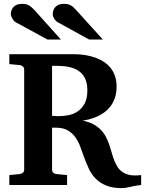

<svg xmlns="http://www.w3.org/2000/svg" viewBox="-20 -949 744 985"><path d="M704.1 0Q670.9 3.9 647.2 10Q623.5 16.1 605 16.1Q556.6 16.1 524.4 2.7Q492.2 -10.7 470.9 -32.5Q449.7 -54.2 436.5 -82Q423.3 -109.9 412.8 -138.9Q402.3 -168 392.1 -195.8Q381.8 -223.6 366.2 -245.4Q350.6 -267.1 327.1 -280.5Q303.7 -293.9 267.1 -293.9H247.1V-78.1Q247.1 -68.4 253.4 -62.7Q259.8 -57.1 269 -56.2L324.2 -50.8V0H27.8V-50.8L81.1 -56.2Q89.8 -57.1 96.9 -62.7Q104 -68.4 104 -78.1V-592.8Q104 -602.5 96.9 -608.4Q89.8 -614.3 81.1 -615.2L27.8 -620.1V-670.9H359.9Q378.4 -670.9 401.9 -668.5Q425.3 -666 449.5 -659.4Q473.6 -652.8 496.8 -641.1Q520 -629.4 538.1 -611.1Q556.2 -592.8 567.1 -566.7Q578.1 -540.5 578.1 -504.9Q578.1 -471.2 569.1 -445.8Q560.1 -420.4 545.2 -401.6Q530.3 -382.8 511.5 -369.9Q492.7 -356.9 473.1 -348.9Q453.6 -340.8 435.5 -336.4Q417.5 -332 403.8 -330.1Q436.5 -323.7 459.5 -311.3Q482.4 -298.8 498 -282.2Q513.7 -265.6 523.7 -246.1Q533.7 -226.6 540.8 -205.8Q547.9 -185.1 553.5 -164.6Q559.1 -144 566.4 -125.5Q573.7 -106.9 583.7 -91.6Q593.8 -76.2 609.4 -65.7Q625 -55.2 647.9 -51Q670.9 -46.9 704.1 -50.8ZM428.2 -485.8Q428.2 -549.3 390.1 -580.1Q352.1 -610.8 278.8 -610.8Q274.9 -611.3 269.5 -611.3H259.3Q253.4 -611.3 247.1 -610.8V-355Q259.8 -354 267.8 -353.5Q275.9 -353 279.8 -353Q303.2 -353 329.3 -357.7Q355.5 -362.3 377.4 -376.7Q399.4 -391.1 413.8 -417.2Q428.2 -443.4 428.2 -485.8ZM223.6 -746.1 61.5 -834.5Q56.2 -837.4 51.5 -842.5Q46.9 -847.7 43.5 -853.5Q40 -859.4 37.8 -865.5Q35.6 -871.6 35.6 -876.5Q35.6 -885.3 38.6 -894.8Q41.5 -904.3 48.1 -911.9Q54.7 -919.4 65.7 -924.3Q76.7 -929.2 92.8 -929.2Q103 -929.2 110.8 -927.7Q118.7 -926.3 126 -922.6Q133.3 -918.9 140.6 -912.8Q147.9 -906.7 156.7 -897.5L292.5 -746.1ZM437.5 -746.1 276.9 -834.5Q271 -837.4 266.4 -842.5Q261.7 -847.7 258.1 -853.5Q254.4 -859.4 252.4 -865.5Q250.5 -871.6 250.5 -876.5Q250.5 -885.3 253.4 -894.8Q256.3 -904.3 262.9 -911.9Q269.5 -919.4 280.5 -924.3Q291.5 -929.2 307.6 -929.2Q317.9 -929.2 325.7 -927.7Q333.5 -926.3 340.8 -922.6Q348.1 -918.9 355.2 -912.8Q362.3 -906.7 370.6 -897.5L507.8 -746.1Z"/></svg>

Font: Charis SIL
Style: Bold
Weight: 700
Foundry: SIL International
Version: Version 4.112